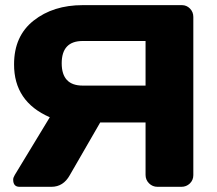

<svg xmlns="http://www.w3.org/2000/svg" viewBox="-20 -720 835 740"><path d="M30.8 -27.8Q30.8 -35.6 37.1 -45.9L171.9 -268.1Q33.7 -328.1 34.2 -472.2Q34.2 -581.1 109.6 -640.6Q185.1 -700.2 298.8 -700.2H681.2Q699.2 -700.2 712.2 -687Q725.1 -673.8 725.1 -654.8V-44.9Q725.1 -25.9 711.7 -12.9Q698.2 0 679.2 0H586.9Q567.9 0 554.4 -13.4Q541 -26.9 541 -45.9V-248H366.2L249 -44.9Q224.1 0 178.2 0H55.2Q30.8 0 30.8 -27.8ZM298.8 -390.1H541V-562H298.8Q217.8 -562 217.8 -476.1Q217.8 -390.1 298.8 -390.1Z"/></svg>

Font: Days One
Style: Regular
Weight: 400
Designer: Alexander Kalachev, Alexey Maslov, Jovanny Lemonad
Foundry: Alexander Kalachev, Alexey Maslov, Jovanny Lemonad
Version: Version 1.002